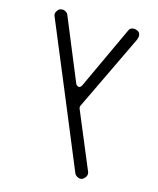

<svg xmlns="http://www.w3.org/2000/svg" viewBox="-114 -659 754 919"><g transform="rotate(15 263.0 -199.0)"><path d="M83 -579Q90 -579 98.5 -573.5Q107 -568 110 -559Q110 -558 237 -251Q238 -249 239.5 -247.5Q241 -246 248 -242Q249 -242 253 -242Q257 -242 260 -245Q263 -248 265 -251Q410 -562 410 -563Q416 -579 436 -579Q442 -579 452 -575Q467 -569 467 -551Q467 -545 463 -533L282 -155Q281 -152 281 -149Q281 -146 282 -143Q400 140 401 142Q402 144 402 149Q402 161 392.5 171Q383 181 373 181Q363 181 354 175Q345 169 342 160Q342 159 197 -190Q52 -539 51 -541Q50 -543 50 -549.5Q50 -556 54 -562.5Q58 -569 61 -572Q68 -579 83 -579Z"/></g></svg>

Font: Kurewa Gothic CJK TC Regular
Style: Regular
Weight: 400
Designer: Max Yao
Foundry: Max-Everyday
Version: Version 1.071; ttfautohint (v1.8.3)